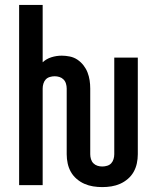

<svg xmlns="http://www.w3.org/2000/svg" viewBox="-20 -755 640 783"><path d="M397 8Q378 8 359.5 5Q341 2 324 -5.5Q307 -13 292.5 -25.5Q278 -38 269 -54Q260 -70 256 -88.5Q252 -107 252 -126V-394Q252 -404 249 -414Q246 -424 239 -431Q232 -438 222.5 -441Q213 -444 203 -444Q193 -444 183 -441Q173 -438 166.5 -431Q160 -424 157 -414Q154 -404 154 -394V0H58V-735H154V-501Q169 -515 189.5 -521.5Q210 -528 232 -528Q248 -528 265 -524.5Q282 -521 296 -511.5Q310 -502 320.5 -488.5Q331 -475 337 -459.5Q343 -444 345.5 -427.5Q348 -411 348 -394V-126Q348 -116 351 -106Q354 -96 361 -89Q368 -82 377.5 -79Q387 -76 397 -76Q407 -76 417 -79Q427 -82 433.5 -89Q440 -96 443 -106Q446 -116 446 -126V-520H542V-126Q542 -107 538 -88.5Q534 -70 525 -54Q516 -38 501.5 -25.5Q487 -13 470 -5.5Q453 2 434.5 5Q416 8 397 8Z"/></svg>

Font: Zed Mono Medium Extended
Style: Regular
Weight: 500
Width: 7
Monospace: yes
Designer: Belleve Invis
Foundry: Belleve Invis
Version: Version 1.0.0; ttfautohint (v1.8.4)